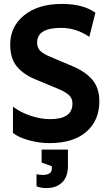

<svg xmlns="http://www.w3.org/2000/svg" viewBox="-20 -718 546 978"><path d="M198 173Q244 173 244 141V129L192 110V44H326V129Q326 182 296.5 211Q267 240 217 240Q188 240 166 231V169Q180 173 198 173ZM466 -653 435 -530Q369 -576 291 -576Q169 -576 169 -501Q169 -475 185 -459Q201 -443 238 -428L349 -381Q416 -353 451 -311Q486 -269 486 -202Q486 -104 419.5 -46.5Q353 11 231 11Q180 11 127 -3.5Q74 -18 46 -41V-175Q83 -146 135.5 -128.5Q188 -111 235 -111Q349 -111 349 -190Q349 -217 332 -233Q315 -249 275 -266L157 -315Q98 -340 65 -380.5Q32 -421 32 -491Q32 -583 103.5 -640.5Q175 -698 295 -698Q404 -698 466 -653Z"/></svg>

Font: Techna Sans
Style: Regular
Weight: 400
Designer: Carl Enlund
Version: Version 1.003